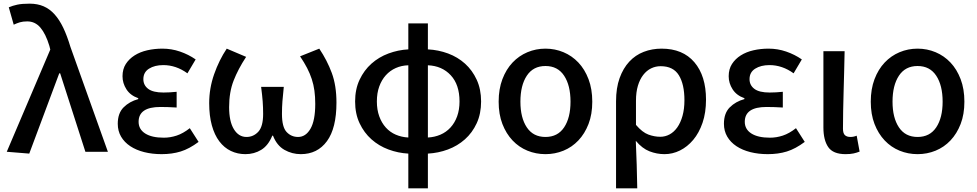

<svg xmlns="http://www.w3.org/2000/svg" viewBox="-20 -830 5342 1050"><path d="M17 0 255 -559 250 -579Q230 -645 201 -679Q172 -713 129 -713Q105 -713 88.5 -708Q72 -703 55 -695L28 -790Q49 -799 74.5 -804.5Q100 -810 142 -810Q185 -810 218.5 -795.5Q252 -781 278.5 -751.5Q305 -722 326 -678Q347 -634 365 -574L570 0H447L309 -429H304L140 10Z M864 13Q813 13 769 2Q725 -9 692.5 -30.5Q660 -52 642 -83Q624 -114 624 -153Q624 -211 656 -243Q688 -275 736 -288V-293Q693 -308 671.5 -341.5Q650 -375 650 -413Q650 -452 668 -480Q686 -508 716 -527Q746 -546 785.5 -555Q825 -564 868 -564Q918 -564 964.5 -548Q1011 -532 1050 -505L1005 -429Q943 -474 873 -474Q826 -474 795 -454.5Q764 -435 764 -397Q764 -364 790.5 -344Q817 -324 874 -324Q891 -324 908.5 -325Q926 -326 946 -328V-242Q898 -245 857 -245Q738 -245 738 -164Q738 -123 774 -100Q810 -77 876 -77Q911 -77 946 -88.5Q981 -100 1018 -129L1066 -54Q1015 -16 968 -1.5Q921 13 864 13Z M1322 13Q1279 13 1242.5 -4.5Q1206 -22 1179.5 -57Q1153 -92 1138.5 -144.5Q1124 -197 1124 -266Q1124 -347 1151 -424Q1178 -501 1220 -564L1326 -519Q1282 -452 1257.5 -389Q1233 -326 1233 -244Q1233 -166 1259 -123.5Q1285 -81 1328 -81Q1366 -81 1392.5 -109.5Q1419 -138 1419 -207Q1419 -243 1416.5 -276Q1414 -309 1408 -355H1532Q1527 -309 1524.5 -276Q1522 -243 1522 -207Q1522 -135 1547.5 -108Q1573 -81 1610 -81Q1652 -81 1678 -126Q1704 -171 1704 -262Q1704 -301 1699.5 -334Q1695 -367 1685 -397.5Q1675 -428 1659.5 -458Q1644 -488 1621 -522L1726 -564Q1769 -500 1794.5 -431Q1820 -362 1820 -269Q1820 -129 1768 -58Q1716 13 1625 13Q1577 13 1535.5 -10.5Q1494 -34 1473 -88H1469Q1447 -34 1408.5 -10.5Q1370 13 1322 13Z M1922 -275Q1922 -342 1946.5 -394Q1971 -446 2011.5 -482Q2052 -518 2104.5 -537.5Q2157 -557 2213 -560V-702H2320V-560Q2378 -557 2430.5 -537.5Q2483 -518 2523 -482Q2563 -446 2587 -394Q2611 -342 2611 -275Q2611 -208 2587 -156Q2563 -104 2522.5 -68Q2482 -32 2429.5 -12.5Q2377 7 2320 10V200H2213V10Q2157 7 2104.5 -12.5Q2052 -32 2011.5 -68Q1971 -104 1946.5 -156Q1922 -208 1922 -275ZM2320 -78Q2357 -80 2388.5 -93.5Q2420 -107 2443.5 -132.5Q2467 -158 2480 -194Q2493 -230 2493 -275Q2493 -367 2445 -418.5Q2397 -470 2320 -473ZM2041 -275Q2041 -230 2054 -194Q2067 -158 2090 -132.5Q2113 -107 2144.5 -93.5Q2176 -80 2213 -78V-473Q2176 -472 2144.5 -458Q2113 -444 2090 -418.5Q2067 -393 2054 -357Q2041 -321 2041 -275Z M2963 13Q2911 13 2864.5 -6Q2818 -25 2783 -62Q2748 -99 2727.5 -152Q2707 -205 2707 -274Q2707 -343 2727.5 -397Q2748 -451 2783 -488Q2818 -525 2864.5 -544.5Q2911 -564 2963 -564Q3015 -564 3061.5 -544.5Q3108 -525 3143 -488Q3178 -451 3198.5 -397Q3219 -343 3219 -274Q3219 -205 3198.5 -152Q3178 -99 3143 -62Q3108 -25 3061.5 -6Q3015 13 2963 13ZM2963 -81Q3030 -81 3065 -133.5Q3100 -186 3100 -274Q3100 -363 3065 -416Q3030 -469 2963 -469Q2896 -469 2861 -416Q2826 -363 2826 -274Q2826 -186 2861 -133.5Q2896 -81 2963 -81Z M3349 -276Q3349 -349 3368.5 -403Q3388 -457 3421.5 -493Q3455 -529 3500.5 -546.5Q3546 -564 3598 -564Q3714 -564 3777.5 -489.5Q3841 -415 3841 -285Q3841 -214 3822 -158.5Q3803 -103 3771 -65Q3739 -27 3698.5 -7Q3658 13 3614 13Q3572 13 3532 -2.5Q3492 -18 3457 -60Q3460 11 3462 71Q3464 131 3465 200H3349ZM3591 -82Q3618 -82 3642 -95Q3666 -108 3684 -133.5Q3702 -159 3712.5 -196.5Q3723 -234 3723 -282Q3723 -369 3692.5 -418.5Q3662 -468 3593 -468Q3565 -468 3540.5 -456Q3516 -444 3497.5 -420Q3479 -396 3468.5 -361Q3458 -326 3458 -279V-147Q3493 -106 3526 -94Q3559 -82 3591 -82Z M4179 13Q4128 13 4084 2Q4040 -9 4007.5 -30.5Q3975 -52 3957 -83Q3939 -114 3939 -153Q3939 -211 3971 -243Q4003 -275 4051 -288V-293Q4008 -308 3986.5 -341.5Q3965 -375 3965 -413Q3965 -452 3983 -480Q4001 -508 4031 -527Q4061 -546 4100.5 -555Q4140 -564 4183 -564Q4233 -564 4279.5 -548Q4326 -532 4365 -505L4320 -429Q4258 -474 4188 -474Q4141 -474 4110 -454.5Q4079 -435 4079 -397Q4079 -364 4105.5 -344Q4132 -324 4189 -324Q4206 -324 4223.5 -325Q4241 -326 4261 -328V-242Q4213 -245 4172 -245Q4053 -245 4053 -164Q4053 -123 4089 -100Q4125 -77 4191 -77Q4226 -77 4261 -88.5Q4296 -100 4333 -129L4381 -54Q4330 -16 4283 -1.5Q4236 13 4179 13Z M4604 13Q4536 13 4509.5 -25.5Q4483 -64 4483 -133V-550H4599Q4598 -496 4596.5 -440Q4595 -384 4593.5 -329.5Q4592 -275 4591 -223Q4590 -171 4590 -126Q4590 -101 4600.5 -91Q4611 -81 4631 -81Q4648 -81 4665 -88L4681 -1Q4666 5 4648.5 9Q4631 13 4604 13Z M4998 13Q4946 13 4899.5 -6Q4853 -25 4818 -62Q4783 -99 4762.5 -152Q4742 -205 4742 -274Q4742 -343 4762.5 -397Q4783 -451 4818 -488Q4853 -525 4899.5 -544.5Q4946 -564 4998 -564Q5050 -564 5096.5 -544.5Q5143 -525 5178 -488Q5213 -451 5233.5 -397Q5254 -343 5254 -274Q5254 -205 5233.5 -152Q5213 -99 5178 -62Q5143 -25 5096.5 -6Q5050 13 4998 13ZM4998 -81Q5065 -81 5100 -133.5Q5135 -186 5135 -274Q5135 -363 5100 -416Q5065 -469 4998 -469Q4931 -469 4896 -416Q4861 -363 4861 -274Q4861 -186 4896 -133.5Q4931 -81 4998 -81Z"/></svg>

Font: Kinto Sans Med
Style: Regular
Weight: 500
Designer: Authors: Ryoko NISHIZUKA  (kana & ideographs); Paul D. Hunt (Latin, Greek & Cyrillic); Wenlong ZHANG  (bopomofo); Sandol
Foundry: Adobe Systems Incorporated, ookami Inc.
Version: Version 0.001